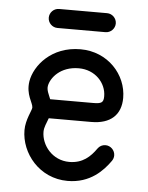

<svg xmlns="http://www.w3.org/2000/svg" viewBox="-49 -689 567 737"><g transform="rotate(5 234.0 -320.5)"><path d="M342.3 -127.4C319.8 -95.2 290.5 -66.9 238.8 -66.9C173.3 -66.9 130.4 -122.1 130.4 -173.8C130.4 -191.4 139.2 -208 146 -227.1H309.6C384.3 -227.1 423.8 -264.6 423.8 -329.6C423.8 -418.9 350.6 -501.5 244.6 -501.5C132.8 -501.5 69.8 -423.3 59.6 -362.3C51.3 -309.6 79.6 -281.2 79.6 -262.2C79.6 -252 57.1 -214.4 57.1 -173.8C57.1 -85 129.4 6.3 238.8 6.3C325.7 6.3 374.5 -46.4 401.9 -85.4C406.2 -91.8 408.7 -98.6 408.7 -106.4C408.7 -126.5 392.1 -143.1 372.1 -143.1C359.9 -143.1 349.1 -137.2 342.3 -127.4ZM334 -648.4H148.9C128.9 -648.4 112.3 -631.8 112.3 -611.8C112.3 -591.8 128.9 -575.2 148.9 -575.2H334C354 -575.2 370.6 -591.8 370.6 -611.8C370.6 -631.8 354 -648.4 334 -648.4ZM131.8 -350.6C137.2 -381.3 172.9 -428.2 244.6 -428.2C307.6 -428.2 350.6 -380.9 350.6 -329.6C350.6 -305.2 342.8 -300.3 309.6 -300.3H145C138.2 -318.4 128.9 -333.5 131.8 -350.6Z"/></g></svg>

Font: Velvelyne
Style: Regular
Weight: 400
Designer: Manon Van der Borght et Mariel Nils
Foundry: Velvetyne
Version: Version 1.070;Glyphs 3.3.1 (3343)